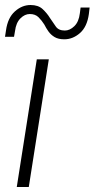

<svg xmlns="http://www.w3.org/2000/svg" viewBox="-26 -747 378 767"><path d="M41 0 121 -510H169L89 0ZM231 -590Q207 -590 192 -599Q177 -608 167.5 -621.5Q158 -635 151 -649Q141 -665 128 -678Q115 -691 93 -691Q73 -691 55.5 -673.5Q38 -656 34 -623L30 -600H-6L-2 -626Q5 -676 33.5 -701.5Q62 -727 96 -727Q127 -727 144.5 -710.5Q162 -694 173 -676Q186 -657 197 -641Q208 -625 233 -625Q253 -625 271 -642.5Q289 -660 293 -694L296 -717H332L329 -691Q322 -640 293.5 -615Q265 -590 231 -590Z"/></svg>

Font: MuseoModerno Thin ExtraLight
Style: Italic
Weight: 250
Italic angle: -9°
Version: Version 1.003